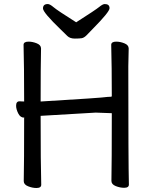

<svg xmlns="http://www.w3.org/2000/svg" viewBox="-20 -918 740 955"><path d="M161.1 17.1Q141.1 17.1 119.6 8.5Q98.1 0 98.1 -17.1Q100.1 -106 100.1 -332L102.1 -333H99.1Q81.1 -333 70.6 -354Q60.1 -375 60.1 -392.1Q60.1 -414.1 77.1 -414.1L100.1 -413.1Q100.1 -588.9 97.2 -694.8Q97.2 -710.9 122.1 -710.9Q142.1 -710.9 163.1 -702.4Q184.1 -693.8 184.1 -676.8Q182.1 -587.9 182.1 -413.1Q485.8 -431.2 515.1 -436Q536.1 -436 536.1 -439Q536.1 -586.9 533.2 -694.8Q533.2 -710.9 558.1 -710.9Q578.1 -710.9 599.1 -702.4Q620.1 -693.8 620.1 -676.8L618.2 -587.9Q618.2 -106 621.1 0Q621.1 16.1 597.2 16.1Q577.1 16.1 555.7 7.6Q534.2 -1 534.2 -18.1Q536.1 -106.9 536.1 -355L456.1 -357.9L182.1 -341.8Q182.1 -105 185.1 1Q185.1 17.1 161.1 17.1ZM352.1 -726.1Q328.1 -726.1 314.9 -739Q301.8 -752 282.2 -771Q193.8 -856 193.8 -876Q193.8 -897.9 217.8 -897.9Q228 -897.9 246.6 -882.1Q265.1 -866.2 358.9 -807.1Q456.1 -869.1 473.6 -883.5Q491.2 -897.9 501 -897.9Q524.9 -897.9 524.9 -877Q524.9 -858.9 441.9 -774.9Q421.9 -753.9 409.9 -741.9Q397.9 -730 386.5 -728Q375 -726.1 352.1 -726.1Z"/></svg>

Font: LXGW WenKai Screen
Style: Regular
Weight: 400
Designer: LXGW / Fontworks Inc.
Foundry: LXGW / Fontworks Inc.
Version: Version 1.510;January 18,2025